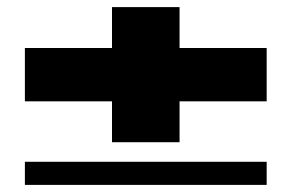

<svg xmlns="http://www.w3.org/2000/svg" viewBox="-20 -510 820 540"><path d="M50 -225V-375H295V-490H485V-375H730V-225H485V-110H295V-225ZM50 10V-55H730V10Z"/></svg>

Font: Syne ExtraBold
Style: Regular
Weight: 800
Designer: Lucas Descroix
Foundry: Bonjour Monde
Version: Version 2.200; ttfautohint (v1.8.4)